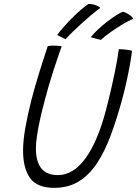

<svg xmlns="http://www.w3.org/2000/svg" viewBox="-20 -908 679 949"><path d="M248 20.5Q163 20.5 128.5 -28.2Q94 -77 94 -163Q94 -212.5 105.2 -276.2Q116.5 -340 135 -413Q151.5 -476.5 172.5 -544.5Q193.5 -612.5 216 -680Q223 -681.5 231.2 -682Q239.5 -682.5 247 -682.5Q259.5 -682.5 269.2 -681.5Q279 -680.5 285 -679.5Q264 -621 241 -549.5Q218 -478 200 -407.5Q187.5 -361.5 178 -318Q168.5 -274.5 163 -238Q157.5 -201.5 157.5 -174.5Q157.5 -42.5 265.5 -42.5Q342 -42.5 402.2 -125Q462.5 -207.5 503.5 -363Q509.5 -386.5 517 -416.2Q524.5 -446 531.8 -478.5Q539 -511 546 -544.2Q553 -577.5 558.5 -608.2Q564 -639 567.5 -665Q576 -665 585.2 -664.2Q594.5 -663.5 603.5 -662.5Q612.5 -661.5 620 -660Q627.5 -658.5 632.5 -657Q629 -626.5 621.8 -586.2Q614.5 -546 604.8 -502.2Q595 -458.5 584 -417.5Q557.5 -320.5 527.8 -240.2Q498 -160 459.8 -101.8Q421.5 -43.5 369.8 -11.5Q318 20.5 248 20.5ZM417.5 -888.5Q431.5 -888.5 442.2 -885.8Q453 -883 461.5 -878.8Q470 -874.5 476 -869Q455 -854 429.5 -832.5Q404 -811 379 -788Q354 -765 333.8 -745.2Q313.5 -725.5 304 -714Q297 -717.5 284 -724.2Q271 -731 263 -735Q272 -749 290.8 -770.2Q309.5 -791.5 332.2 -814.8Q355 -838 377.8 -857.8Q400.5 -877.5 417.5 -888.5ZM589 -850Q598.5 -847 608.5 -841.5Q618.5 -836 626.8 -829.2Q635 -822.5 639 -815.5Q614.5 -805 585.2 -787.5Q556 -770 527.8 -750Q499.5 -730 478.5 -711Q472.5 -712.5 456 -716.5Q439.5 -720.5 428.5 -724Q442 -741 462.8 -760.8Q483.5 -780.5 507.2 -799Q531 -817.5 552.5 -831.5Q574 -845.5 589 -850Z"/></svg>

Font: Grandstander Thin ExtraLight
Style: Italic
Weight: 250
Italic angle: -15°
Version: Version 1.200